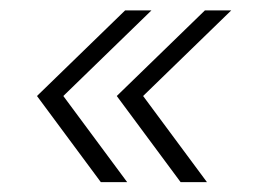

<svg xmlns="http://www.w3.org/2000/svg" viewBox="-20 -490 510 379"><path d="M179 -130.5 53 -300.5 227 -469.5H279L105 -300.5L231 -130.5ZM336.5 -130.5 210.5 -300.5 384.5 -469.5H436.5L262.5 -300.5L388.5 -130.5Z"/></svg>

Font: Urbanist ExtraLight
Style: Italic
Weight: 250
Version: Version 1.303